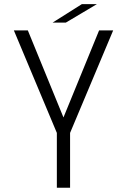

<svg xmlns="http://www.w3.org/2000/svg" viewBox="-20 -880 596 900"><path d="M510.5 -737.5 308.5 -257V0H246.5V-257L45 -737.5H110.5L277.5 -329.5L444.5 -737.5ZM226.5 -774 363.5 -860.5H434L288.5 -774Z"/></svg>

Font: Epilogue Light
Style: Regular
Weight: 300
Designer: Tyler Finck
Foundry: Etcetera Type Co
Version: Version 2.111; ttfautohint (v1.8.3)